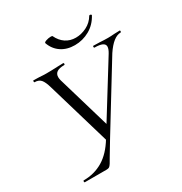

<svg xmlns="http://www.w3.org/2000/svg" viewBox="-181 -919 999 1053"><g transform="rotate(-30 318.5 -392.5)"><path d="M532 -583Q532 -613 468 -613Q464 -613 464 -619Q464 -625 467 -625L506 -624Q536 -622 559 -622Q576 -622 600 -624L633 -625Q637 -625 636.5 -619Q636 -613 633 -613Q587 -613 537 -538L293 -140L240 -52Q229 -32 221 -19.5Q213 -7 207 -3.5Q201 0 190 0H53Q49 0 49 -6Q49 -12 53 -12Q120 -12 174.5 -44.5Q229 -77 272 -148L518 -545Q532 -568 532 -583ZM88 -613Q85 -613 85 -619Q85 -625 88 -625L124 -624Q150 -622 168 -622Q202 -622 242 -624Q254 -625 275 -625Q280 -625 280 -619Q280 -613 275 -613Q214 -613 214 -572Q214 -563 217 -551L320 -201L274 -129L152 -543Q141 -582 127.5 -597.5Q114 -613 88 -613ZM246 -769Q245 -775 260 -780Q275 -785 289 -785Q299 -785 300 -782Q316 -748 343.5 -729.5Q371 -711 407 -711Q442 -711 476 -728Q510 -745 530 -779Q531 -781 535 -781Q539 -781 542 -778.5Q545 -776 544 -774Q519 -727 475.5 -702.5Q432 -678 382 -678Q332 -678 296.5 -702Q261 -726 246 -769Z"/></g></svg>

Font: Cormorant Infant
Style: Italic
Weight: 400
Italic angle: -10°
Designer: Christian Thalmann (Catharsis Fonts)
Foundry: Catharsis Fonts
Version: Version 4.000